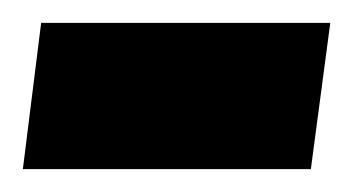

<svg xmlns="http://www.w3.org/2000/svg" viewBox="-28 -356 309 168"><path d="M8 -336 -8 -208H244L261 -336Z"/></svg>

Font: Chivo
Style: Bold Italic
Weight: 700
Italic angle: -8°
Designer: Hector Gatti
Foundry: Omnibus-Type
Version: Version 1.003;PS 001.003;hotconv 1.0.70;makeotf.lib2.5.58329